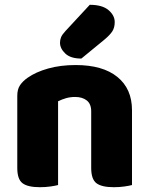

<svg xmlns="http://www.w3.org/2000/svg" viewBox="-20 -772 623 800"><path d="M530 -1Q519 2 498.5 5Q478 8 454 8Q404 8 382 -8.5Q360 -25 360 -72V-308Q360 -339 341.5 -353.5Q323 -368 293 -368Q273 -368 255.5 -363Q238 -358 222 -350V-1Q211 2 190.5 5Q170 8 146 8Q96 8 74 -8.5Q52 -25 52 -72V-373Q52 -400 63.5 -417Q75 -434 95 -448Q129 -472 180.5 -486.5Q232 -501 295 -501Q408 -501 469 -451.5Q530 -402 530 -313ZM354 -752Q406 -752 432 -730Q458 -708 458 -680Q458 -657 448 -641.5Q438 -626 414 -606L319 -528Q274 -528 252 -549Q230 -570 230 -594Q230 -606 234.5 -617Q239 -628 253 -643Z"/></svg>

Font: Baloo Paaji 2 ExtraBold
Style: Regular
Weight: 800
Designer: Shuchita Grover, Noopur Datye and Ek Type
Foundry: Ek Type
Version: Version 1.640;hotconv 1.0.111;makeotfexe 2.5.65597; ttfautoh